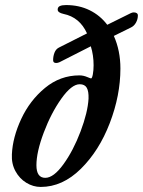

<svg xmlns="http://www.w3.org/2000/svg" viewBox="-20 -725 565 759"><path d="M27 -115Q30 -182 64 -255Q98 -328 158 -377.5Q218 -427 294 -427Q310 -427 326 -420Q338 -415 340 -415Q344 -415 347 -431Q350 -447 350 -467Q350 -507 339 -542L215 -479Q208 -476 202 -476Q190 -476 190 -487Q190 -503 195.5 -517Q201 -531 213 -537L324 -593Q295 -657 231 -670Q208 -675 208 -687Q208 -697 216.5 -701Q225 -705 241 -705Q293 -705 334.5 -684.5Q376 -664 404 -627L497 -673Q503 -676 509 -676Q516 -676 520.5 -673Q525 -670 525 -664Q525 -649 517.5 -635.5Q510 -622 497 -616L430 -583Q456 -525 456 -454Q456 -348 414 -238.5Q372 -129 299.5 -57.5Q227 14 141 14Q111 14 84 -2.5Q57 -19 41 -48.5Q25 -78 27 -115ZM330 -335Q331 -364 323 -378Q315 -392 295 -392Q263 -392 222.5 -335Q182 -278 153 -201Q124 -124 124 -72Q124 -22 159 -22Q192 -22 231 -76Q270 -130 298.5 -205.5Q327 -281 330 -335Z"/></svg>

Font: EB Garamond SemiBold
Style: Italic
Weight: 600
Italic angle: -17.2°
Designer: Georg Duffner and Octavio Pardo
Foundry: Georg Duffner
Version: Version 1.000